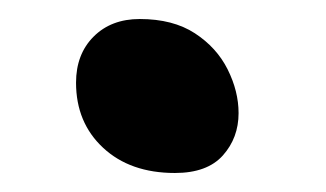

<svg xmlns="http://www.w3.org/2000/svg" viewBox="-20 -368 343 202"><path d="M164 -186Q117 -186 88.5 -212.5Q60 -239 60 -281Q60 -311 78.5 -329.5Q97 -348 127 -348Q162 -348 185 -333Q208 -318 219.5 -295Q231 -272 231 -249Q231 -223 214.5 -204.5Q198 -186 164 -186Z"/></svg>

Font: Shantell Sans Normal
Style: Regular
Weight: 500
Designer: Stephen Nixon, Anya Danilova, Shantell Martin
Foundry: Arrow Type
Version: Version 1.009;[a7da0bfa3]